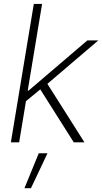

<svg xmlns="http://www.w3.org/2000/svg" viewBox="-20 -748 537 1009"><path d="M109.9 -210.9 120.1 -272H130.4L439 -535.6H496.6L213.9 -294.4L209 -292.5ZM37.1 0 157.7 -727.5H201.2L80.6 0ZM367.7 0 185.5 -288.1 222.7 -317.4 423.8 0ZM108.4 241.2 183.6 57.6H229.5L142.6 241.2Z"/></svg>

Font: Inter 20pt ExtraLight
Style: Italic
Weight: 250
Italic angle: -9.3988°
Version: Version 4.001;git-66647c0bb